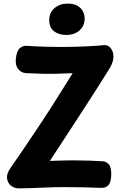

<svg xmlns="http://www.w3.org/2000/svg" viewBox="-20 -1027 677 1060"><path d="M123.3 -623.2Q97.1 -625 80.4 -645.7Q63.7 -666.3 67.6 -703.6Q72.4 -747.4 89.7 -761.2Q106.9 -775 125.9 -774Q231.9 -767 345.6 -768Q459.3 -769 559.3 -778Q570.3 -779 582.2 -769.9Q594 -760.8 601.2 -743.7Q608.3 -726.6 605.2 -701.6Q602.1 -676.7 582.4 -645Q539 -576 501.1 -516.3Q463.1 -456.7 425.4 -399.1Q387.8 -341.6 346.6 -278.4Q305.3 -215.2 255.3 -138.7Q283.3 -139.7 302.6 -140.2Q321.8 -140.7 341.8 -141.2Q361.8 -141.7 390.3 -141.7Q433.2 -141.7 471.4 -140.2Q509.7 -138.7 546.9 -136.7Q566.9 -135.9 581.6 -118.6Q596.2 -101.3 593.9 -54.9Q592.1 -18.2 577.4 -3.6Q562.8 11 538.1 10.2Q487.8 8.2 438.6 7.1Q389.3 6 334.3 6Q273.3 6 211.3 9.1Q149.3 12.1 87.3 13Q58.7 13 40.1 -2.4Q21.4 -17.9 18.9 -43.1Q16.4 -68.3 35.6 -96.1Q77.4 -156.3 109.7 -204.1Q142 -251.8 168.6 -291.3Q195.2 -330.9 219.3 -367.6Q243.4 -404.3 267.6 -442.3Q291.8 -480.3 319.4 -524.3Q347.1 -568.2 381.3 -623Q329.8 -620.8 289.4 -619.8Q249.1 -618.8 210.4 -619.9Q171.7 -621 123.3 -623.2ZM345.7 -834Q303.9 -834 277.8 -854.8Q251.8 -875.7 251.8 -915.3Q251.8 -958.1 281.3 -982.6Q310.8 -1007.1 352.1 -1007.1Q388.3 -1007.1 409.1 -994.3Q429.8 -981.6 438.6 -962.8Q447.4 -944 447.4 -924.8Q447.4 -883.9 418.9 -858.9Q390.3 -834 345.7 -834Z"/></svg>

Font: Playpen Sans Deva
Style: Regular
Weight: 400
Designer: Pooja Saxena, Gunjan Panchal, Laura Meseguer, Veronika Burian, José Scaglione
Foundry: TypeTogether
Version: Version 2.000